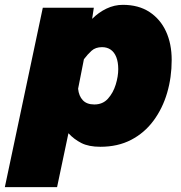

<svg xmlns="http://www.w3.org/2000/svg" viewBox="-79 -595 749 794"><path d="M429 -575Q494 -575 539 -545.5Q584 -516 607.5 -465Q631 -414 631 -347Q631 -275 612 -210.5Q593 -146 555.5 -95.5Q518 -45 463 -16.5Q408 12 336 12Q288 12 257.5 -3.5Q227 -19 204 -44L157 179H-59L98 -563H309L302 -517Q329 -544 361.5 -559.5Q394 -575 429 -575ZM311 -163Q346 -163 367.5 -187Q389 -211 399.5 -245Q410 -279 410 -309Q410 -338 402 -358.5Q394 -379 379 -389.5Q364 -400 343 -400Q316 -400 299.5 -385Q283 -370 268 -350L244 -228Q247 -198 263.5 -180.5Q280 -163 311 -163Z"/></svg>

Font: Azeret Mono Thin Black
Style: Italic
Weight: 900
Italic angle: -12°
Version: Version 1.002